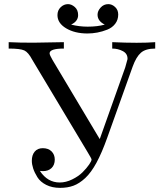

<svg xmlns="http://www.w3.org/2000/svg" viewBox="-20 -888 789 929"><path d="M258 -815Q258 -838 273.5 -853Q289 -868 309 -868Q326 -868 342 -854Q358 -840 358 -815Q358 -785 324 -769Q363 -759 404 -759Q452 -759 487 -769Q452 -786 452 -817Q452 -835 467 -851.5Q482 -868 504 -868Q522 -868 537 -854Q552 -840 552 -818Q552 -792 537.5 -773Q523 -754 499 -744.5Q475 -735 451 -730.5Q427 -726 403 -726Q342 -726 300 -751Q258 -776 258 -815ZM245 -116Q245 -90 229.5 -75Q214 -60 188 -60Q181 -60 173 -61Q210 -5 269 -5Q299 -5 329.5 -20Q360 -35 379.5 -54.5Q399 -74 411 -91.5Q423 -109 423 -116Q424 -119 402 -155L136 -599Q117 -635 97.5 -644Q78 -653 22 -653V-684Q79 -681 145.5 -681.5Q212 -682 289 -684V-653Q220 -653 220 -630Q220 -622 234 -598L462 -216H463L586 -562L597 -602Q598 -628 574.5 -640.5Q551 -653 523 -653V-684Q589 -681 641 -681Q693 -681 731 -684V-653Q685 -653 662 -633Q639 -613 622 -566L499 -222Q473 -149 447 -101Q421 -53 392.5 -26.5Q364 0 335.5 10.5Q307 21 271 21Q232 21 203.5 6.5Q175 -8 161 -30.5Q147 -53 140.5 -73Q134 -93 134 -110Q134 -138 148 -154.5Q162 -171 187 -171Q214 -171 229.5 -155.5Q245 -140 245 -116Z"/></svg>

Font: cwTeXMing
Style: Medium
Weight: 500
Version: Version 1.17